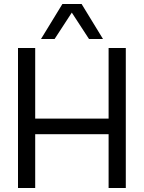

<svg xmlns="http://www.w3.org/2000/svg" viewBox="-20 -940 720 960"><path d="M70 0V-700H156V-347H523V-700H609V0H523V-269H156V0ZM185 -745 292 -920H388L495 -745H425L339 -877L253 -745Z"/></svg>

Font: Georama ExtraCondensed Thin
Style: Regular
Weight: 400
Version: Version 1.001